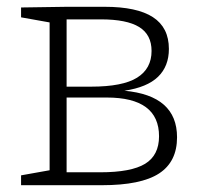

<svg xmlns="http://www.w3.org/2000/svg" viewBox="-20 -545 599 565"><path d="M501 -141Q501 -69 448 -34.5Q395 0 280 0H42V-29L126 -44V-479L42 -494V-523L176 -525H288Q383 -525 430 -494.5Q477 -464 477 -401Q477 -350 445 -319Q413 -288 346 -278Q501 -264 501 -141ZM176 -488V-290H248Q341 -290 383.5 -316.5Q426 -343 426 -395Q426 -443 389.5 -465.5Q353 -488 277 -488ZM275 -38Q366 -38 407 -63Q448 -88 448 -144Q448 -258 294 -258H176V-38Z"/></svg>

Font: Bitter Pro Light
Style: Regular
Weight: 300
Designer: Sol Matas, and Bitter project Authors
Foundry: Sol Matas
Version: Version 1.010